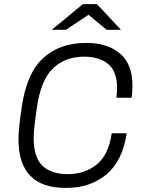

<svg xmlns="http://www.w3.org/2000/svg" viewBox="-20 -905 701 935"><path d="M625 -487Q625 -456 621 -429H547Q550 -455 550 -477Q550 -558 506.5 -593.5Q463 -629 390 -629Q297 -629 237.5 -571.5Q178 -514 159 -377Q144 -275 144 -234Q144 -138 187 -97.5Q230 -57 309 -57Q393 -57 451 -104Q509 -151 524 -256H597Q576 -119 497 -54.5Q418 10 305 10H299Q70 10 70 -227Q70 -275 84 -371Q107 -545 188.5 -620.5Q270 -696 398 -696H403Q502 -696 563.5 -645Q625 -594 625 -487ZM411 -833 301 -760H232L384 -885H452L569 -760H499Z"/></svg>

Font: Chivo Light Italic
Style: Regular
Weight: 300
Italic angle: -8.05°
Designer: Hector Gatti
Foundry: Omnibus-Type
Version: Version 1.007